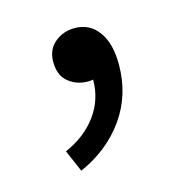

<svg xmlns="http://www.w3.org/2000/svg" viewBox="-55 -156 353 373"><g transform="rotate(-15 121.0 30.5)"><path d="M66 166 47 122Q88 104 111 72.5Q134 41 134 1Q129 2 124 2Q101 2 84.5 -11.5Q68 -25 68 -52Q68 -77 85 -91Q102 -105 125 -105Q155 -105 172.5 -81Q190 -57 190 -15Q190 47 156.5 94Q123 141 66 166Z"/></g></svg>

Font: Assistant
Style: Regular
Weight: 400
Designer: Hebrew By Ben Nathan, Latin by Paul Hunt
Version: Version 3.000